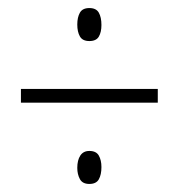

<svg xmlns="http://www.w3.org/2000/svg" viewBox="-20 -591 445 477"><path d="M202 -489Q185 -489 178.5 -500.5Q172 -512 172 -530Q172 -548 178.5 -559.5Q185 -571 202 -571Q219 -571 225.5 -559.5Q232 -548 232 -529Q232 -511 225.5 -500Q219 -489 202 -489ZM32 -336V-370H372V-336ZM202 -134Q185 -134 178.5 -146Q172 -158 172 -174Q172 -193 179.5 -204.5Q187 -216 202 -216Q219 -216 225.5 -204.5Q232 -193 232 -176Q232 -157 225.5 -145.5Q219 -134 202 -134Z"/></svg>

Font: Noto Sans Tamil ExtraCondensed ExtraLight
Style: Regular
Weight: 200
Width: 2
Designer: Jelle Bosma - Monotype Design Team
Foundry: Monotype Imaging Inc.
Version: Version 2.004; ttfautohint (v1.8.4.7-5d5b)